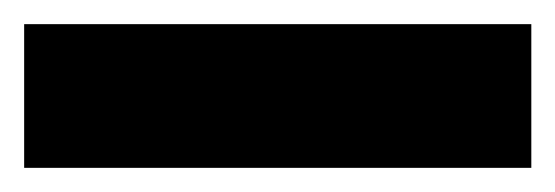

<svg xmlns="http://www.w3.org/2000/svg" viewBox="-20 29 460 159"><path d="M0 49H420V168H0Z"/></svg>

Font: Newsreader 6pt ExtraBold
Style: Regular
Weight: 800
Designer: Hugues Gentile
Foundry: Production Type
Version: Version 1.003; ttfautohint (v1.8.3)